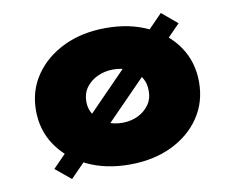

<svg xmlns="http://www.w3.org/2000/svg" viewBox="-69 -655 933 770"><g transform="rotate(-10 398.0 -270.0)"><path d="M165 27 102 -25 631 -567 694 -514ZM403 10Q306 10 231 -26Q156 -62 113 -124.5Q70 -187 70 -268Q70 -349 113 -411.5Q156 -474 231 -510Q306 -546 403 -546Q501 -546 575.5 -510Q650 -474 692 -411.5Q734 -349 734 -268Q734 -187 692 -124.5Q650 -62 575.5 -26Q501 10 403 10ZM403 -160Q439 -160 467.5 -174Q496 -188 513 -212.5Q530 -237 529 -268Q530 -300 513 -325Q496 -350 467.5 -363.5Q439 -377 403 -377Q368 -377 338.5 -363Q309 -349 292 -325Q275 -301 275 -268Q275 -237 292 -212.5Q309 -188 338.5 -174Q368 -160 403 -160Z"/></g></svg>

Font: Lexend Exa Black
Style: Regular
Weight: 900
Designer: Bonnie Shaver-Troup, Thomas Jockin
Foundry: Lexend
Version: Version 1.007